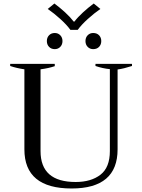

<svg xmlns="http://www.w3.org/2000/svg" viewBox="-20 -1064 810 1094"><path d="M252 -1013 290 -1044Q321 -1021 351 -993.5Q381 -966 400 -941H404Q423 -966 453 -993.5Q483 -1021 514 -1044L552 -1013Q517 -989 480.5 -956Q444 -923 423 -894H381Q360 -923 323.5 -956Q287 -989 252 -1013ZM247 -830Q247 -850 259.5 -863Q272 -876 292 -876Q311 -876 323.5 -863Q336 -850 336 -830Q336 -810 323.5 -797Q311 -784 292 -784Q272 -784 259.5 -797Q247 -810 247 -830ZM467 -830Q467 -850 479.5 -863Q492 -876 511 -876Q532 -876 544.5 -863Q557 -850 557 -830Q557 -810 544.5 -797Q532 -784 511 -784Q492 -784 479.5 -797Q467 -810 467 -830ZM119 -213V-669Q73 -676 38 -688V-700H292V-687Q257 -675 211 -669V-203Q211 -27 411 -27Q499 -27 552.5 -68.5Q606 -110 606 -203V-670Q565 -674 524 -688V-700H732V-688Q686 -673 650 -668V-213Q650 10 388 10Q119 10 119 -213Z"/></svg>

Font: Trirong
Style: Regular
Weight: 400
Designer: Katatrad Team
Foundry: CadsonDemak
Version: Version 1.001